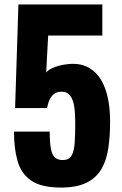

<svg xmlns="http://www.w3.org/2000/svg" viewBox="-20 -830 549 865"><path d="M255 15Q166 15 120.5 -16.5Q75 -48 59 -105Q43 -162 43 -237H204Q204 -191 209 -162Q214 -133 227.5 -120.5Q241 -108 266 -109Q292 -110 303 -130Q314 -150 316.5 -187.5Q319 -225 319 -278Q319 -318 314.5 -349Q310 -380 296.5 -398.5Q283 -417 256 -417Q231 -417 215 -399Q199 -381 192 -343H48L63 -810H441V-670H197L188 -503Q198 -517 226 -527.5Q254 -538 286 -541Q348 -548 390.5 -518.5Q433 -489 454.5 -429Q476 -369 476 -282Q476 -217 468 -162.5Q460 -108 437 -68.5Q414 -29 370 -7Q326 15 255 15Z"/></svg>

Font: Oswald
Style: Bold
Weight: 700
Designer: Vernon Adams
Foundry: Vernon Adams
Version: Version 4.103;gftools[0.9.33.dev8+g029e19f]